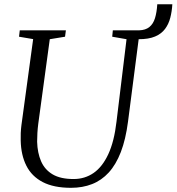

<svg xmlns="http://www.w3.org/2000/svg" viewBox="-20 -888 844 918"><path d="M319.5 10Q237 10 184.2 -17.5Q131.5 -45 106 -95.8Q80.5 -146.5 79 -215.5Q78.5 -233 79.2 -251.8Q80 -270.5 82.5 -290L138.5 -701L71 -712.5L74.5 -743H295L291 -712.5L218 -700.5L163 -296.5Q160 -273 158.8 -251.8Q157.5 -230.5 157.5 -210.5Q159 -157 176.5 -116.8Q194 -76.5 231.8 -54.2Q269.5 -32 332 -32Q385.5 -32 427.5 -61Q469.5 -90 497.8 -150.8Q526 -211.5 537 -306L585 -700.5L516.5 -712.5L519.5 -743H645.5Q676 -744 694.2 -758.8Q712.5 -773.5 721 -801Q729.5 -828.5 732 -867.5H804Q802 -833.5 794.2 -803.2Q786.5 -773 769.2 -749.8Q752 -726.5 721.5 -713.5Q691 -700.5 643 -700.5L592 -306Q581 -221.5 557.8 -161.2Q534.5 -101 500 -63.2Q465.5 -25.5 420.2 -7.8Q375 10 319.5 10Z"/></svg>

Font: Merriweather 72pt Light
Style: Italic
Weight: 300
Italic angle: -7.8°
Version: Version 2.101